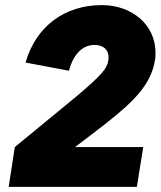

<svg xmlns="http://www.w3.org/2000/svg" viewBox="-20 -732 629 752"><path d="M274 -156C320 -191 361 -222 398 -251C510 -339 572 -405 587 -496C589 -506 589 -517 589 -526C589 -634 498 -712 379 -712C233 -712 121 -629 80 -487L250 -455C267 -519 303 -556 350 -556C381 -556 405 -541 405 -507C405 -503 405 -499 404 -494C399 -464 380 -440 286 -360C231 -315 153 -250 38 -156L14 0H516L541 -156Z"/></svg>

Font: Arthouse Owned Black
Style: Italic
Weight: 900
Italic angle: -10°
Designer: Jeremy Tribby
Foundry: Tribby Type
Version: Version 1.000;PS 001.000;hotconv 1.0.88;makeotf.lib2.5.64775